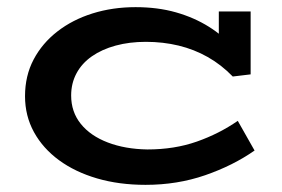

<svg xmlns="http://www.w3.org/2000/svg" viewBox="-20 -503 790 537"><path d="M387 14Q313 14 251.5 -4Q190 -22 145 -55Q100 -88 75 -133.5Q50 -179 50 -234Q50 -291 74 -336.5Q98 -382 140.5 -415Q183 -448 239 -465.5Q295 -483 359 -483Q421 -483 472 -468.5Q523 -454 564.5 -428Q606 -402 635 -367L592 -366V-471H681V-295L631 -289Q599 -322 561 -343.5Q523 -365 479.5 -375.5Q436 -386 388 -386Q342 -386 303.5 -375.5Q265 -365 237 -345.5Q209 -326 194 -298Q179 -270 179 -236Q179 -190 206 -156.5Q233 -123 281.5 -104.5Q330 -86 392 -85Q468 -85 530.5 -107Q593 -129 645 -165L692 -82Q632 -40 554 -13Q476 14 387 14Z"/></svg>

Font: BioRhyme SemiExpanded SemiBold
Style: Regular
Weight: 600
Width: 6
Designer: Aoife Mooney
Foundry: Aoife Mooney Type
Version: Version 1.600;gftools[0.9.33]